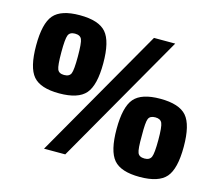

<svg xmlns="http://www.w3.org/2000/svg" viewBox="-102 -835 1118 978"><g transform="rotate(15 457.5 -345.5)"><path d="M204 -704Q304 -704 343 -659Q382 -614 382 -498Q382 -382 343 -337Q304 -292 204 -292Q105 -292 66.5 -337Q28 -382 28 -498Q28 -614 66.5 -659Q105 -704 204 -704ZM315 0H203L598 -690H710ZM204 -607Q177 -607 169 -587.5Q161 -568 161 -498Q161 -427 169 -408Q177 -389 204 -389Q232 -389 240 -408Q248 -427 248 -498Q248 -569 240 -588Q232 -607 204 -607ZM710 -399Q810 -399 849 -354Q888 -309 888 -193Q888 -77 849 -32Q810 13 710 13Q611 13 572.5 -32Q534 -77 534 -193Q534 -309 572.5 -354Q611 -399 710 -399ZM710 -301Q682 -301 674 -282.5Q666 -264 667 -193Q666 -122 674 -103Q682 -84 710 -84Q737 -84 745.5 -103.5Q754 -123 754 -193Q754 -263 745.5 -282Q737 -301 710 -301Z"/></g></svg>

Font: Ezarion Extra Bold
Style: Regular
Weight: 800
Designer: Natanael Gama
Version: Version 1.001;PS 001.001;hotconv 1.0.70;makeotf.lib2.5.58329